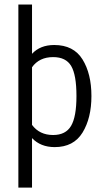

<svg xmlns="http://www.w3.org/2000/svg" viewBox="-20 -645 478 852"><path d="M385.7 -218.8Q385.7 -121.1 346.2 -56.6Q306.6 7.8 222.7 7.8Q160.2 7.8 122.1 -32.2V187.5H61.5V-625H122.1V-406.2Q158.2 -445.3 220.7 -445.3Q306.6 -445.3 346.2 -381.3Q385.7 -317.4 385.7 -218.8ZM319.3 -218.8Q319.3 -312.5 295.9 -352.1Q272.5 -391.6 215.8 -391.6Q154.3 -391.6 122.1 -346.7V-90.8Q155.3 -45.9 215.8 -45.9Q271.5 -45.9 295.4 -86.4Q319.3 -127 319.3 -218.8Z"/></svg>

Font: Sudo Light
Style: Regular
Weight: 300
Monospace: yes
Designer: Jens Kutilek
Foundry: Jens Kutilek
Version: Version 0.040